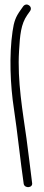

<svg xmlns="http://www.w3.org/2000/svg" viewBox="-20 -714 188 826"><path d="M34 -579C19 -477 24 -348 40 -245C55 -146 68 -18 82 77C86 98 123 95 118 72C112 26 102 -60 94 -118C78 -233 54 -365 62 -495C66 -564 70 -610 97 -649L109 -666C123 -685 95 -706 80 -687L68 -670C48 -642 40 -622 34 -579Z"/></svg>

Font: Stray Cat
Style: Cn
Weight: 400
Version: Version 1.0